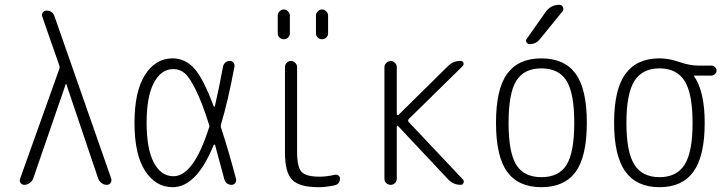

<svg xmlns="http://www.w3.org/2000/svg" viewBox="-20 -775 3040 805"><path d="M82 0Q72.3 0 66.4 -7.8Q60.5 -15.6 64.5 -26.4L228.5 -485.4Q231.4 -493.2 228.5 -501L157.2 -705.1Q154.3 -713.9 159.2 -722.2Q164.1 -730.5 173.8 -730.5Q201.2 -730.5 209 -705.1L446.3 -26.4Q449.2 -16.6 443.8 -8.3Q438.5 0 427.7 0Q416 0 406.2 -7.3Q396.5 -14.6 391.6 -26.4L257.8 -422.9Q257.8 -423.8 256.8 -423.8Q255.9 -423.8 255.9 -422.9L119.1 -26.4Q115.2 -15.6 104.5 -7.8Q93.8 0 82 0Z M707 -485.4Q655.3 -485.4 625 -427.7Q594.7 -370.1 594.7 -260.3Q594.7 -150.4 625 -93.3Q655.3 -36.1 707 -36.1Q791 -36.1 855.5 -237.3Q859.4 -246.1 856.4 -252.9Q826.2 -348.6 799.3 -401.4Q772.5 -454.1 752.4 -469.7Q732.4 -485.4 707 -485.4ZM704.1 9.8Q632.8 9.8 588.4 -58.6Q543.9 -127 543.9 -259.8Q543.9 -391.6 587.9 -460.9Q631.8 -530.3 704.1 -530.3Q754.9 -530.3 793 -489.7Q831.1 -449.2 876 -329.1Q877 -327.1 878.4 -327.6Q879.9 -328.1 880.9 -330.1Q897.5 -400.4 915 -495.1Q917 -505.9 924.8 -512.7Q932.6 -519.5 942.9 -519.5Q953.1 -519.5 959 -512.2Q964.8 -504.9 962.9 -495.1Q935.5 -348.6 907.2 -255.9Q904.3 -247.1 907.2 -238.3Q939.5 -139.6 969.7 -24.4Q971.7 -15.6 966.3 -7.8Q960.9 0 951.2 0Q926.8 0 919.9 -25.4Q887.7 -144.5 881.8 -167Q880.9 -168.9 878.9 -168.9Q877 -168.9 876 -167Q803.7 9.8 704.1 9.8Z M1382.8 -42Q1390.6 -43.9 1397.9 -39.6Q1405.3 -35.2 1405.3 -27.3Q1405.3 -2.9 1382.8 2Q1347.7 9.8 1315.4 9.8Q1235.4 9.8 1205.1 -21Q1174.8 -51.8 1174.8 -134.8V-494.1Q1174.8 -504.9 1182.6 -512.2Q1190.4 -519.5 1200.2 -519.5Q1210 -519.5 1217.8 -511.7Q1225.6 -503.9 1225.6 -494.1V-139.6Q1225.6 -75.2 1244.1 -54.7Q1262.7 -34.2 1320.3 -34.2Q1348.6 -34.2 1382.8 -42ZM1355.5 -634.8Q1355.5 -624 1347.7 -617.2Q1339.8 -610.4 1330.1 -610.4Q1320.3 -610.4 1312.5 -617.2Q1304.7 -624 1304.7 -634.8V-710Q1304.7 -719.7 1312.5 -727.5Q1320.3 -735.4 1330.1 -735.4Q1339.8 -735.4 1347.7 -727.5Q1355.5 -719.7 1355.5 -710ZM1144.5 -634.8V-710Q1144.5 -719.7 1152.3 -727.5Q1160.2 -735.4 1169.9 -735.4Q1179.7 -735.4 1187.5 -727.5Q1195.3 -719.7 1195.3 -710V-634.8Q1195.3 -624 1187.5 -617.2Q1179.7 -610.4 1169.9 -610.4Q1160.2 -610.4 1152.3 -617.2Q1144.5 -624 1144.5 -634.8Z M1591.8 -25.4V-494.1Q1591.8 -503.9 1600.1 -511.7Q1608.4 -519.5 1618.2 -519.5Q1627.9 -519.5 1635.7 -511.7Q1643.6 -503.9 1643.6 -494.1V-295.9Q1643.6 -293.9 1646 -293Q1648.4 -292 1650.4 -293L1858.4 -498Q1880.9 -520.5 1912.1 -519.5Q1919.9 -519.5 1922.9 -511.7Q1925.8 -503.9 1919.9 -498L1694.3 -276.4Q1688.5 -270.5 1693.4 -263.7L1920.9 -22.5Q1926.8 -16.6 1923.3 -8.3Q1919.9 0 1912.1 0Q1880.9 0 1859.4 -22.5L1649.4 -246.1Q1644.5 -251 1643.6 -243.2V-25.4Q1643.6 -15.6 1636.2 -7.8Q1628.9 0 1618.2 0Q1607.4 0 1599.6 -7.3Q1591.8 -14.6 1591.8 -25.4Z M2355.5 -436Q2323.2 -488.3 2250 -488.3Q2176.8 -488.3 2144.5 -436Q2112.3 -383.8 2112.3 -259.8Q2112.3 -135.7 2144.5 -84Q2176.8 -32.2 2250 -32.2Q2323.2 -32.2 2355.5 -84Q2387.7 -135.7 2387.7 -259.8Q2387.7 -383.8 2355.5 -436ZM2393.6 -54.7Q2346.7 9.8 2250 9.8Q2153.3 9.8 2106.4 -54.7Q2059.6 -119.1 2059.6 -260.3Q2059.6 -401.4 2106.4 -465.8Q2153.3 -530.3 2250 -530.3Q2346.7 -530.3 2393.6 -465.8Q2440.4 -401.4 2440.4 -260.3Q2440.4 -119.1 2393.6 -54.7ZM2267.6 -724.6Q2289.1 -754.9 2325.2 -754.9Q2335.9 -754.9 2340.3 -745.1Q2344.7 -735.4 2337.9 -726.6L2243.2 -610.4Q2228.5 -590.8 2200.2 -589.8Q2192.4 -589.8 2187.5 -597.7Q2182.6 -605.5 2188.5 -612.3Z M2850.6 -435.1Q2817.4 -488.3 2745.1 -488.3Q2672.9 -488.3 2639.6 -435.1Q2606.4 -381.8 2606.4 -259.8Q2606.4 -137.7 2639.6 -85Q2672.9 -32.2 2745.1 -32.2Q2817.4 -32.2 2850.6 -85Q2883.8 -137.7 2883.8 -259.8Q2883.8 -381.8 2850.6 -435.1ZM2745.1 -530.3Q2785.2 -530.3 2828.1 -515.1Q2871.1 -500 2909.2 -500H2962.9Q2970.7 -500 2977.5 -493.7Q2984.4 -487.3 2984.4 -479Q2984.4 -470.7 2977.5 -464.4Q2970.7 -458 2962.9 -458H2890.6H2889.6V-456.1Q2934.6 -391.6 2934.6 -259.8Q2934.6 -121.1 2887.7 -55.7Q2840.8 9.8 2745.1 9.8Q2649.4 9.8 2602.1 -55.7Q2554.7 -121.1 2554.7 -260.3Q2554.7 -399.4 2602.1 -464.8Q2649.4 -530.3 2745.1 -530.3Z"/></svg>

Font: Rounded-X Mgen+ 1mn light
Style: Regular
Weight: 200
Designer: [Source Han Sans]
Ryoko NISHIZUKA  (kana & ideographs); Paul D. Hunt (Latin, Greek & Cyrillic); Wenlong ZHANG  (bopomofo
Version: Version 1.059.20150602